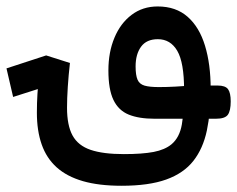

<svg xmlns="http://www.w3.org/2000/svg" viewBox="-102 -371 749 607"><path d="M282.2 216.3Q210.9 216.3 160.2 201.7Q109.4 187 77.1 158Q44.9 128.9 29.8 85.7Q14.6 42.5 14.6 -14.6Q14.6 -46.4 16.4 -74Q18.1 -101.6 21.5 -132.8L46.4 -98.6L-60.5 -64.5L-81.5 -154.8L43.9 -195.8L119.1 -171.9Q114.7 -133.3 112.3 -96.4Q109.9 -59.6 109.9 -30.3Q109.9 25.4 127.4 57.4Q145 89.4 184.6 102.8Q224.1 116.2 289.6 116.2Q347.7 116.2 383.5 109.4Q419.4 102.5 440.4 85Q465.8 63.5 472.9 22.5Q480 -18.6 480 -86.4Q480 -173.3 458.5 -210.2Q437 -247.1 397 -247.1Q361.3 -247.1 344 -223.4Q326.7 -199.7 326.7 -161.1Q326.7 -133.3 332.8 -119.1Q338.9 -105 355 -100.3Q371.1 -95.7 400.4 -95.7Q426.3 -95.7 452.6 -97.2Q479 -98.6 504.4 -100.6H585.9Q610.4 -100.6 618.9 -89.1Q627.4 -77.6 627.4 -50.3Q627.4 -21 618.4 -8.3Q609.4 4.4 580.6 4.4H386.7Q336.9 4.4 304.7 -8.8Q272.5 -22 256.6 -55.2Q240.7 -88.4 240.7 -148.4Q240.7 -206.1 259.8 -251.7Q278.8 -297.4 314 -324Q349.1 -350.6 396.5 -350.6Q454.1 -350.6 491.2 -317.9Q528.3 -285.2 546.1 -226.6Q564 -168 564 -90.3Q564 -15.6 552 41.5Q540 98.6 509.3 137.7Q478.5 176.8 423.6 196.5Q368.7 216.3 282.2 216.3Z"/></svg>

Font: Cascadia Mono
Style: Regular
Weight: 400
Monospace: yes
Designer: Aaron Bell
Foundry: Saja Typeworks
Version: Version 2404.023